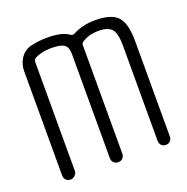

<svg xmlns="http://www.w3.org/2000/svg" viewBox="-101 -625 702 720"><g transform="rotate(-20 250.0 -265.0)"><path d="M61.5 0Q51.8 0 44.4 -6.8Q37.1 -13.7 37.1 -25.4V-441.4Q37.1 -468.8 51.3 -491.2Q65.4 -513.7 89.8 -521.5Q122.1 -530.3 162.1 -530.3Q220.7 -530.3 248 -509.8Q253.9 -505.9 261.7 -508.8Q300.8 -530.3 351.6 -530.3Q417 -530.3 441.9 -502.9Q466.8 -475.6 466.8 -405.3V-24.4Q466.8 -14.6 460.4 -7.3Q454.1 0 442.9 0Q431.6 0 424.8 -6.8Q418 -13.7 418 -24.4V-405.3Q418 -453.1 403.3 -470.7Q388.7 -488.3 350.6 -488.3Q311.5 -488.3 285.2 -470.7Q277.3 -465.8 277.3 -458V-24.4Q277.3 -14.6 270.5 -7.3Q263.7 0 252.9 0Q242.2 0 234.9 -6.8Q227.5 -13.7 227.5 -24.4V-442.4Q227.5 -467.8 213.4 -478Q199.2 -488.3 162.1 -488.3Q123 -488.3 95.7 -473.6Q87.9 -468.8 87.9 -459V-25.4Q87.9 -15.6 80.1 -7.8Q72.3 0 61.5 0Z"/></g></svg>

Font: Rounded-X Mgen+ 1mn light
Style: Regular
Weight: 200
Designer: [Source Han Sans]
Ryoko NISHIZUKA  (kana & ideographs); Paul D. Hunt (Latin, Greek & Cyrillic); Wenlong ZHANG  (bopomofo
Version: Version 1.059.20150602